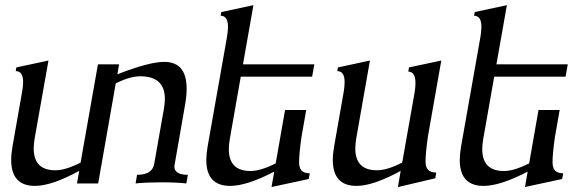

<svg xmlns="http://www.w3.org/2000/svg" viewBox="-20 -728 2322 762"><path d="M118.7 9.8Q24.4 9.8 24.4 -93.3Q24.4 -117.7 29.8 -147.9L67.4 -361.8Q71.8 -385.3 71.8 -402.3Q71.8 -445.8 42.5 -445.8L44.9 -460.4L172.4 -487.8L117.7 -179.7Q113.8 -157.2 113.8 -138.7Q113.8 -52.2 199.7 -52.2Q239.7 -52.2 299.8 -82.5L368.7 -472.7H452.6L445.8 -433.1Q571.8 -482.4 631.8 -482.4Q720.7 -482.4 720.7 -376Q720.7 -347.2 714.4 -311.5Q672.9 -76.7 671.9 -67.9Q671.9 -34.2 725.6 -34.2L719.7 0Q679.7 -4.4 620.6 -4.4Q561.5 -4.4 518.1 0L523.9 -34.2Q584 -34.2 591.8 -76.7L630.9 -298.3Q634.3 -318.8 634.3 -335.9Q634.3 -425.3 536.1 -425.3Q497.1 -425.3 439.5 -397.5L369.6 0H285.6L294.4 -49.8Q184.6 9.8 118.7 9.8Z M1057.6 14.2 1068.4 -46.9Q959.5 9.8 893.6 9.8Q798.8 9.8 798.8 -92.8Q798.8 -116.2 803.7 -145L880.9 -581.5Q884.8 -604.5 884.8 -621.6Q884.8 -665.5 855.5 -665.5L858.4 -680.2L985.8 -707.5L944.3 -472.7H1227.5L1218.8 -423.8H935.5L892.1 -176.8Q888.2 -154.3 888.2 -135.7Q888.2 -49.3 974.1 -49.3Q1014.2 -49.3 1074.2 -79.6L1111.3 -291.5H1195.3L1176.3 -183.1Q1167 -116.7 1167 -85Q1167 -61.5 1177 -51Q1187 -40.5 1209.5 -40L1205.1 -17.6Z M1559.1 14.6 1570.3 -49.8Q1460.9 9.8 1395 9.8Q1300.8 9.8 1300.8 -93.3Q1300.8 -117.7 1306.2 -147.9L1343.8 -361.8Q1347.7 -384.8 1347.7 -401.9Q1347.7 -445.8 1318.4 -445.8L1321.3 -460.4L1448.2 -487.8L1394 -179.7Q1390.1 -157.2 1390.1 -138.7Q1390.1 -52.2 1476.1 -52.2Q1516.1 -52.2 1576.2 -82.5L1625 -357.9Q1628.9 -381.3 1628.9 -397.9Q1628.9 -443.4 1600.6 -443.8L1603 -460.4L1731.4 -487.8L1678.2 -186Q1668.9 -119.6 1668.9 -87.9Q1668.9 -64.5 1679 -54Q1689 -43.5 1711.4 -43L1707.5 -20.5Z M2063.5 14.2 2074.2 -46.9Q1965.3 9.8 1899.4 9.8Q1804.7 9.8 1804.7 -92.8Q1804.7 -116.2 1809.6 -145L1886.7 -581.5Q1890.6 -604.5 1890.6 -621.6Q1890.6 -665.5 1861.3 -665.5L1864.3 -680.2L1991.7 -707.5L1950.2 -472.7H2233.4L2224.6 -423.8H1941.4L1897.9 -176.8Q1894 -154.3 1894 -135.7Q1894 -49.3 1980 -49.3Q2020 -49.3 2080.1 -79.6L2117.2 -291.5H2201.2L2182.1 -183.1Q2172.9 -116.7 2172.9 -85Q2172.9 -61.5 2182.9 -51Q2192.9 -40.5 2215.3 -40L2210.9 -17.6Z"/></svg>

Font: Kelvinch
Style: Italic
Weight: 400
Italic angle: -10°
Designer: Paul James Miller
Foundry: High-Logic / Made with FontCreator
Version: Version 3.40;July 22, 2017;FontCreator 11.0.0.2388 64-bit